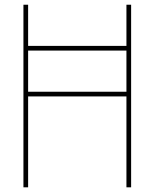

<svg xmlns="http://www.w3.org/2000/svg" viewBox="-20 -800 660 820"><path d="M520 -779.8H540V0H520V-388.2H100.1V0H80.1V-779.8H100.1V-604H520ZM100.1 -408.2H520V-584H100.1Z"/></svg>

Font: Cooper Hewitt
Style: Thin
Weight: 701
Designer: Village Type and Design LLC
Foundry: Cooper Hewitt Smithsonian Design Museum
Version: 1.000